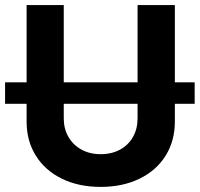

<svg xmlns="http://www.w3.org/2000/svg" viewBox="-28 -727 787 757"><path d="M739.5 -317.7H-8V-402.4H739.5ZM661.4 -707V-247.5Q661.4 -171.4 625 -113.2Q588.6 -54.9 522.2 -22.5Q455.9 9.9 368.9 9.9Q281.9 9.9 215.8 -22.5Q149.7 -54.9 113.3 -113.2Q76.9 -171.4 76.9 -247.5V-707H223.4V-259.9Q223.4 -219.6 241.6 -187.6Q259.9 -155.6 293 -137.3Q326 -119.1 368.9 -119.1Q412.7 -119.1 445.7 -137.3Q478.8 -155.6 496.6 -187.6Q514.4 -219.6 514.4 -259.9V-707Z"/></svg>

Font: Pretendard JP Variable
Style: Regular
Weight: 400
Designer: Base glyphs from Inter by Rasmus Andersson; Hangul glyphs from Noto Sans CJK(Source Han Sans) by Jang Soo-young and Kang
Foundry: Kil Hyung-jin
Version: Version 1.307;Glyphs 3.2 (3192)